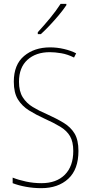

<svg xmlns="http://www.w3.org/2000/svg" viewBox="-20 -971 475 1001"><path d="M389 -184Q389 -88 336 -39Q283 10 195 10Q155 10 116 3Q77 -4 46 -16V-45Q76 -33 115.5 -24.5Q155 -16 196 -16Q274 -16 318 -60Q362 -104 362 -184Q362 -232 345 -261Q328 -290 294 -310.5Q260 -331 211 -353Q167 -373 131 -395.5Q95 -418 73.5 -452.5Q52 -487 52 -545Q52 -634 105.5 -679Q159 -724 241 -724Q278 -724 314 -715.5Q350 -707 377 -693L366 -671Q332 -688 299 -693.5Q266 -699 240 -699Q167 -699 123 -659Q79 -619 79 -545Q79 -495 98.5 -464Q118 -433 151 -413Q184 -393 224 -376Q275 -353 312 -330.5Q349 -308 369 -274.5Q389 -241 389 -184ZM326 -944Q310 -920 287 -892.5Q264 -865 239.5 -839Q215 -813 193 -793H177V-803Q211 -840 241.5 -877Q272 -914 296 -951H326Z"/></svg>

Font: Noto Sans Khmer Condensed Thin
Style: Regular
Weight: 100
Width: 3
Designer: Danh Hong and the Monotype Design Team
Foundry: Monotype Imaging Inc.
Version: Version 2.004; ttfautohint (v1.8.4.7-5d5b)